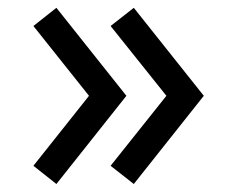

<svg xmlns="http://www.w3.org/2000/svg" viewBox="-20 -510 610 480"><path d="M121 -50 63.5 -95.5 202.5 -270.5 63.5 -445 121 -490.5 296 -270.5ZM314.5 -50 256.5 -95.5 396 -270.5 256.5 -445 314.5 -490.5 489.5 -270.5Z"/></svg>

Font: Manrope ExtraLight SemiBold
Style: Regular
Weight: 600
Version: Version 4.504